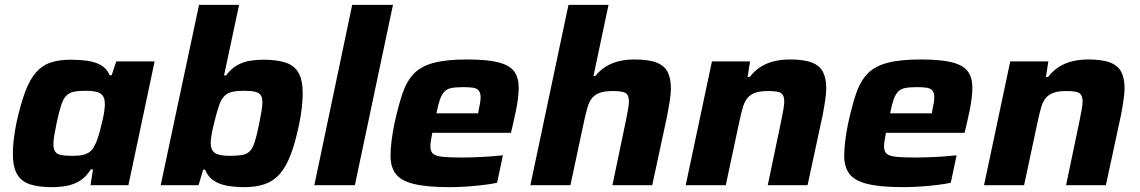

<svg xmlns="http://www.w3.org/2000/svg" viewBox="-20 -763 4696 791"><path d="M194 8Q138 8 102.5 -4Q67 -16 50 -46Q33 -76 33 -130Q33 -155 36.5 -187Q40 -219 48 -258Q65 -335 84 -385.5Q103 -436 128.5 -465Q154 -494 189 -505.5Q224 -517 271 -517Q308 -517 340 -512.5Q372 -508 396 -494.5Q420 -481 432 -453H440L459 -510H617L509 0H353L363 -65H354Q334 -33 308 -17.5Q282 -2 253 3Q224 8 194 8ZM279 -121Q305 -121 322 -125Q339 -129 350.5 -138Q362 -147 369 -162Q375 -172 381 -189Q387 -206 392 -225.5Q397 -245 402 -265.5Q407 -286 409.5 -304Q412 -322 412 -334Q412 -365 395 -377Q378 -389 334 -389Q303 -389 284 -385Q265 -381 252.5 -368Q240 -355 231.5 -328Q223 -301 213 -255Q207 -225 203.5 -204.5Q200 -184 200 -169Q200 -148 208 -137.5Q216 -127 233 -124Q250 -121 279 -121Z M986 8Q950 8 917.5 2.5Q885 -3 861 -18.5Q837 -34 825 -64H817L798 0H642L800 -743H965L903 -452H911Q933 -481 957.5 -494.5Q982 -508 1009 -512.5Q1036 -517 1064 -517Q1121 -517 1157 -505Q1193 -493 1210 -463Q1227 -433 1227 -379Q1227 -353 1223.5 -321Q1220 -289 1212 -249Q1196 -173 1176.5 -123Q1157 -73 1131 -44.5Q1105 -16 1069.5 -4Q1034 8 986 8ZM926 -121Q958 -121 978 -124.5Q998 -128 1010 -141Q1022 -154 1030.5 -181.5Q1039 -209 1048 -255Q1054 -284 1057.5 -305.5Q1061 -327 1061 -341Q1061 -362 1053.5 -372Q1046 -382 1028.5 -385.5Q1011 -389 982 -389Q958 -389 941 -385.5Q924 -382 913 -374.5Q902 -367 893 -352Q887 -342 881 -324Q875 -306 869 -283.5Q863 -261 858 -239.5Q853 -218 850.5 -200.5Q848 -183 848 -175Q848 -144 866 -132.5Q884 -121 926 -121Z M1275 0 1431 -743H1599L1442 0Z M1832 8Q1739 8 1685.5 -5Q1632 -18 1610.5 -46.5Q1589 -75 1589 -120Q1589 -148 1593 -181.5Q1597 -215 1605 -254Q1621 -327 1638 -377.5Q1655 -428 1684.5 -459Q1714 -490 1766.5 -504Q1819 -518 1904 -518Q1988 -518 2034 -506Q2080 -494 2098.5 -468.5Q2117 -443 2117 -401Q2117 -383 2114 -358Q2111 -333 2105.5 -306.5Q2100 -280 2094 -254L2085 -216H1761Q1758 -200 1755.5 -185Q1753 -170 1753 -160Q1753 -140 1763.5 -130Q1774 -120 1803 -117Q1832 -114 1886 -114Q1907 -114 1935 -115Q1963 -116 1993.5 -118Q2024 -120 2052 -123L2028 -10Q2005 -5 1972 -1Q1939 3 1902.5 5.5Q1866 8 1832 8ZM1778 -296H1950L1952 -309Q1956 -327 1958 -339.5Q1960 -352 1960 -362Q1960 -380 1952.5 -389.5Q1945 -399 1929.5 -401.5Q1914 -404 1889 -404Q1859 -404 1840.5 -400.5Q1822 -397 1811 -385.5Q1800 -374 1792.5 -353Q1785 -332 1778 -296Z M2165 0 2322 -743H2487L2425 -450H2433Q2452 -474 2476.5 -489Q2501 -504 2530 -511Q2559 -518 2593 -518Q2653 -518 2685.5 -505Q2718 -492 2731 -465.5Q2744 -439 2744 -398Q2744 -378 2739.5 -348.5Q2735 -319 2729 -288L2667 0H2503L2559 -268Q2563 -288 2567 -310Q2571 -332 2571 -344Q2571 -373 2556 -380.5Q2541 -388 2505 -388Q2472 -388 2452 -381Q2432 -374 2420 -360Q2408 -346 2401 -322.5Q2394 -299 2387 -267L2330 0Z M2805 0 2913 -510H3070L3060 -446H3069Q3089 -472 3113.5 -487.5Q3138 -503 3168.5 -510.5Q3199 -518 3234 -518Q3293 -518 3325.5 -505Q3358 -492 3371 -465.5Q3384 -439 3384 -399Q3384 -379 3379.5 -349Q3375 -319 3369 -288L3307 0H3143L3199 -268Q3203 -288 3207 -310Q3211 -332 3211 -344Q3211 -363 3204.5 -372.5Q3198 -382 3183.5 -385Q3169 -388 3145 -388Q3112 -388 3092 -381Q3072 -374 3060 -360Q3048 -346 3041 -322.5Q3034 -299 3027 -267L2970 0Z M3701 8Q3608 8 3554.5 -5Q3501 -18 3479.5 -46.5Q3458 -75 3458 -120Q3458 -148 3462 -181.5Q3466 -215 3474 -254Q3490 -327 3507 -377.5Q3524 -428 3553.5 -459Q3583 -490 3635.5 -504Q3688 -518 3773 -518Q3857 -518 3903 -506Q3949 -494 3967.5 -468.5Q3986 -443 3986 -401Q3986 -383 3983 -358Q3980 -333 3974.5 -306.5Q3969 -280 3963 -254L3954 -216H3630Q3627 -200 3624.5 -185Q3622 -170 3622 -160Q3622 -140 3632.5 -130Q3643 -120 3672 -117Q3701 -114 3755 -114Q3776 -114 3804 -115Q3832 -116 3862.5 -118Q3893 -120 3921 -123L3897 -10Q3874 -5 3841 -1Q3808 3 3771.5 5.5Q3735 8 3701 8ZM3647 -296H3819L3821 -309Q3825 -327 3827 -339.5Q3829 -352 3829 -362Q3829 -380 3821.5 -389.5Q3814 -399 3798.5 -401.5Q3783 -404 3758 -404Q3728 -404 3709.5 -400.5Q3691 -397 3680 -385.5Q3669 -374 3661.5 -353Q3654 -332 3647 -296Z M4034 0 4142 -510H4299L4289 -446H4298Q4318 -472 4342.5 -487.5Q4367 -503 4397.5 -510.5Q4428 -518 4463 -518Q4522 -518 4554.5 -505Q4587 -492 4600 -465.5Q4613 -439 4613 -399Q4613 -379 4608.5 -349Q4604 -319 4598 -288L4536 0H4372L4428 -268Q4432 -288 4436 -310Q4440 -332 4440 -344Q4440 -363 4433.5 -372.5Q4427 -382 4412.5 -385Q4398 -388 4374 -388Q4341 -388 4321 -381Q4301 -374 4289 -360Q4277 -346 4270 -322.5Q4263 -299 4256 -267L4199 0Z"/></svg>

Font: Saira SemiExpanded
Style: Bold Italic
Weight: 700
Width: 6
Italic angle: -12°
Designer: Hector Gatti with collaboration of the Omnibus-Type team
Foundry: Omnibus-Type
Version: Version 1.101